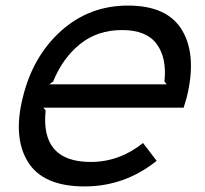

<svg xmlns="http://www.w3.org/2000/svg" viewBox="-20 -660 738 690"><path d="M157 -357H579L571 -367Q580 -452 543 -502Q506 -552 419 -552Q330 -552 267.5 -501.5Q205 -451 171 -367ZM651 -310Q648 -301 640 -273H136L144 -263Q125 -78 306 -78Q409 -78 494 -146L543 -82Q428 10 284 10Q135 10 80.5 -78Q26 -166 62 -310Q98 -458 199.5 -549Q301 -640 440 -640Q583 -640 635.5 -549.5Q688 -459 651 -310Z"/></svg>

Font: Sinkin Sans 400 Italic
Style: Italic
Weight: 400
Italic angle: -112°
Designer: Keith Bates
Foundry: K-Type
Version: Sinkin Sans (version 1.0)  by Keith Bates   •   © 2014   www